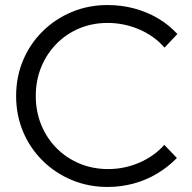

<svg xmlns="http://www.w3.org/2000/svg" viewBox="-20 -731 762 762"><path d="M407 11Q331 11 265 -16.5Q199 -44 149 -93.5Q99 -143 71.5 -208.5Q44 -274 44 -350Q44 -426 71.5 -491.5Q99 -557 149 -606.5Q199 -656 265 -683.5Q331 -711 407 -711Q462 -711 512.5 -697.5Q563 -684 606.5 -658.5Q650 -633 684 -596L633 -542Q592 -589 532 -614.5Q472 -640 407 -640Q346 -640 294 -618Q242 -596 203.5 -556.5Q165 -517 143.5 -464.5Q122 -412 122 -350Q122 -289 143.5 -236Q165 -183 204 -143.5Q243 -104 295.5 -82Q348 -60 409 -60Q474 -60 533 -85.5Q592 -111 632 -156L682 -104Q647 -68 603.5 -42Q560 -16 510 -2.5Q460 11 407 11Z"/></svg>

Font: Red Hat Display VF
Style: Regular
Weight: 300
Designer: Pentagram, MCKL
Foundry: Pentagram, MCKL
Version: Version 1.023